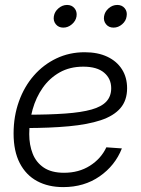

<svg xmlns="http://www.w3.org/2000/svg" viewBox="-20 -743 566 773"><path d="M234.4 10.3Q174.3 10.3 129.4 -13.9Q84.5 -38.1 59.6 -86.2Q34.7 -134.3 34.7 -205.6Q34.7 -274.9 56.2 -334.7Q77.6 -394.5 116.2 -438.7Q154.8 -482.9 207 -507.8Q259.3 -532.7 320.8 -532.7Q374 -532.7 412.1 -514.6Q450.2 -496.6 470.9 -464.1Q491.7 -431.6 491.7 -387.7Q491.7 -338.9 464.8 -307.6Q438 -276.4 385.7 -259Q333.5 -241.7 257.1 -234.6Q180.7 -227.5 81.1 -227.5L88.9 -281.2Q178.7 -281.2 243.2 -285.9Q307.6 -290.5 348.4 -302Q389.2 -313.5 408.4 -334.5Q427.7 -355.5 427.7 -387.7Q427.7 -426.3 399.2 -450.4Q370.6 -474.6 315.4 -474.6Q261.2 -474.6 220.5 -451.7Q179.7 -428.7 152.3 -389.9Q125 -351.1 111.3 -302.5Q97.7 -253.9 97.7 -203.1Q97.7 -159.7 111.6 -124.3Q125.5 -88.9 156.5 -68.1Q187.5 -47.4 237.8 -47.4Q297.4 -47.4 342 -75.7Q386.7 -104 408.2 -149.9L470.7 -145.5Q443.4 -76.2 381.1 -33Q318.8 10.3 234.4 10.3ZM437 -631.8Q418 -631.8 407 -645.3Q396 -658.7 398.9 -677.2Q401.9 -696.3 417.5 -709.7Q433.1 -723.1 452.1 -723.1Q471.2 -723.1 482.2 -709.7Q493.2 -696.3 489.7 -677.2Q487.3 -658.7 471.7 -645.3Q456.1 -631.8 437 -631.8ZM234.9 -631.8Q215.8 -631.8 204.8 -645.3Q193.8 -658.7 196.8 -677.2Q199.7 -696.3 215.6 -709.7Q231.4 -723.1 250 -723.1Q269 -723.1 280 -709.7Q291 -696.3 288.1 -677.2Q285.2 -658.7 269.5 -645.3Q253.9 -631.8 234.9 -631.8Z"/></svg>

Font: Inter 28pt Light
Style: Italic
Weight: 300
Italic angle: -9.3988°
Designer: Rasmus Andersson
Foundry: rsms
Version: Version 4.001;git-66647c0bb